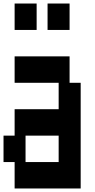

<svg xmlns="http://www.w3.org/2000/svg" viewBox="-20 -1050 540 1090"><path d="M63 -880V-1030H188V-880ZM250 -880V-1030H375V-880ZM63 20V-130H0V-280H63V-430H313V-580H63V-730H375V-580H438V20ZM125 -130H313V-280H125Z"/></svg>

Font: 2P VHS
Style: Regular
Weight: 400
Designer: CodeMan38
Foundry: CodeMan38
Version: Version 3.000